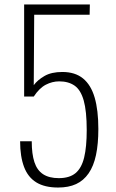

<svg xmlns="http://www.w3.org/2000/svg" viewBox="-20 -830 517 859"><path d="M240 9Q180 9 142.5 -14Q105 -37 87.5 -83.5Q70 -130 70 -198H122Q122 -141 134 -104.5Q146 -68 173 -50.5Q200 -33 243 -33Q291 -33 318 -55.5Q345 -78 356.5 -125.5Q368 -173 368 -248Q368 -333 354.5 -380.5Q341 -428 313.5 -447Q286 -466 245 -466Q214 -466 185 -451Q156 -436 131 -398H88V-810H382L381 -764H133L131 -449Q148 -472 179 -490Q210 -508 259 -508Q316 -508 351.5 -479Q387 -450 403.5 -393.5Q420 -337 420 -253Q420 -186 409.5 -136.5Q399 -87 376.5 -54.5Q354 -22 320.5 -6.5Q287 9 240 9Z"/></svg>

Font: Oswald ExtraLight
Style: Regular
Weight: 250
Designer: Vernon Adams
Foundry: Vernon Adams
Version: Version 4.100; ttfautohint (v1.8.1.43-b0c9)